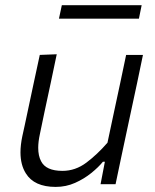

<svg xmlns="http://www.w3.org/2000/svg" viewBox="-20 -706 596 736"><path d="M193.5 10.5Q111 10.5 79 -41.5Q58.5 -74 58.5 -122Q58.5 -150 65.5 -183.5Q70 -204.5 74.5 -224.5Q79 -244.5 84.5 -271.5Q98 -335 109.2 -387.5Q120.5 -440 132.5 -495.5L197.5 -498Q186 -443 174.8 -389.8Q163.5 -336.5 150.5 -276.5L133 -192.5Q126.5 -163 126.5 -139.5Q126.5 -108.5 137.5 -88Q156 -51 219.5 -51Q269 -51 311 -82.5Q353 -114 392 -159L417 -276.5Q429.5 -336 441 -388.5Q452 -440.5 463.5 -495.5H528Q516.5 -440 505.5 -387.5Q494 -334.5 480.5 -271L469.5 -219.5Q456.5 -158 445.5 -107Q434.5 -55.5 423 0H365.5L382 -86H374.5Q357.5 -65 330 -42.8Q302.5 -20.5 267.8 -5Q233 10.5 193.5 10.5ZM206 -634.5 217 -686H523L512.5 -634.5Z"/></svg>

Font: Heraclito Light
Style: Italic
Weight: 300
Italic angle: -12°
Designer: Kostas Bartsokas (font) & Cristiano Sobral (main changes)
Foundry: Kostas Bartsokas (font) & Cristiano Sobral (main changes)
Version: Version 1.00;July 8, 2020;FontCreator 13.0.0.2655 64-bit